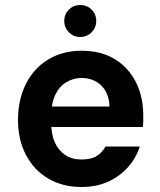

<svg xmlns="http://www.w3.org/2000/svg" viewBox="-20 -736 641 768"><path d="M306 12Q231 12 173.5 -21.5Q116 -55 84 -116Q52 -177 52 -256Q52 -337 83.5 -400Q115 -463 172.5 -498Q230 -533 307 -533Q384 -533 439 -499.5Q494 -466 523.5 -407.5Q553 -349 553 -275Q553 -265 553 -253Q553 -241 551 -228H148V-310H418Q416 -364 385 -394Q354 -424 307 -424Q273 -424 245 -407Q217 -390 201 -356.5Q185 -323 185 -271V-242Q185 -198 199.5 -166Q214 -134 241 -116Q268 -98 305 -98Q345 -98 367 -112Q389 -126 402 -150H539Q525 -105 492.5 -68Q460 -31 413 -9.5Q366 12 306 12ZM300 -588Q274 -588 255.5 -607Q237 -626 237 -652Q237 -679 255.5 -697.5Q274 -716 300 -716Q328 -716 346.5 -697.5Q365 -679 365 -652Q365 -626 346.5 -607Q328 -588 300 -588Z"/></svg>

Font: DM Sans 10pt
Style: Bold
Weight: 700
Version: Version 4.004;gftools[0.9.30]